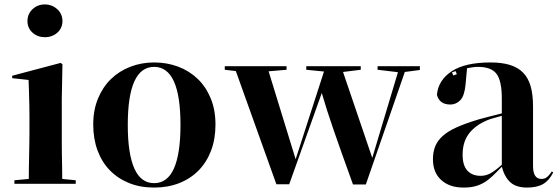

<svg xmlns="http://www.w3.org/2000/svg" viewBox="-20 -838 2527 867"><path d="M259 -238Q259 -217 259 -191Q259 -165 259.5 -137.5Q260 -110 260.5 -82Q261 -54 261 -30L322 -24V-8H45V-24L110 -30Q110 -55 110.5 -82.5Q111 -110 111.5 -137.5Q112 -165 112.5 -191Q113 -217 113 -238V-318Q113 -342 112.5 -361.5Q112 -381 111.5 -399.5Q111 -418 110.5 -436.5Q110 -455 109 -477L35 -485V-496L254 -554L262 -548L259 -392V-238ZM262 -743Q262 -711 239 -690.5Q216 -670 182 -670Q150 -670 127 -690.5Q104 -711 104 -743Q104 -775 127 -796.5Q150 -818 182 -818Q215 -818 238.5 -796.5Q262 -775 262 -743Z M557 -274Q557 -144 586.5 -77.5Q616 -11 676 -11Q736 -11 765.5 -77.5Q795 -144 795 -274Q795 -536 676 -536Q557 -536 557 -274ZM953 -276Q953 -210 933 -157.5Q913 -105 876.5 -68Q840 -31 789 -11Q738 9 676 9Q613 9 562.5 -11.5Q512 -32 476 -69Q440 -106 420.5 -158.5Q401 -211 401 -276Q401 -341 422.5 -393Q444 -445 481 -481Q518 -517 568.5 -536.5Q619 -556 676 -556Q734 -556 784.5 -537Q835 -518 872.5 -482Q910 -446 931.5 -394Q953 -342 953 -276Z M1876 -539V-522L1808 -513L1632 -5H1574Q1545 -85 1523.5 -145.5Q1502 -206 1485.5 -254Q1469 -302 1456.5 -341Q1444 -380 1433 -418L1286 -6H1228L1045 -517L995 -523V-539H1274V-523L1193 -516L1315 -119L1443 -515L1363 -523V-539H1609V-523L1529 -513L1661 -125L1777 -512L1685 -523V-539Z M2425 -30Q2439 -30 2449 -37.5Q2459 -45 2472 -64L2478 -59Q2460 -23 2432.5 -7Q2405 9 2360 9Q2312 9 2285.5 -14Q2259 -37 2246 -85Q2223 -61 2204 -43Q2185 -25 2165.5 -13.5Q2146 -2 2124 3.5Q2102 9 2073 9Q2010 9 1972.5 -25Q1935 -59 1935 -119Q1935 -151 1945 -176.5Q1955 -202 1978.5 -223.5Q2002 -245 2042 -263Q2082 -281 2142 -299Q2163 -305 2189 -311.5Q2215 -318 2246 -326V-393Q2246 -472 2222.5 -504Q2199 -536 2138 -536Q2127 -536 2116 -534.5Q2105 -533 2089 -530L2082 -454Q2077 -404 2058 -385Q2039 -366 2014 -366Q1964 -366 1953 -410Q1959 -476 2019.5 -516Q2080 -556 2195 -556Q2247 -556 2283.5 -544.5Q2320 -533 2343 -509Q2366 -485 2376.5 -447.5Q2387 -410 2387 -357V-88Q2387 -30 2425 -30ZM2021 -511 2027 -497 2043 -503 2037 -517ZM2151 -44Q2174 -44 2195 -55.5Q2216 -67 2246 -94V-315Q2221 -308 2205 -303.5Q2189 -299 2180 -295Q2126 -272 2097.5 -234.5Q2069 -197 2069 -139Q2069 -91 2090.5 -67.5Q2112 -44 2151 -44Z"/></svg>

Font: XinYuGongZhangJiaSongA
Style: Regular
Weight: 900
Designer: XinYuGong
Foundry: Adobe Systems Incorporated
Version: Version 1.00